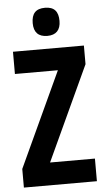

<svg xmlns="http://www.w3.org/2000/svg" viewBox="-61 -968 551 1006"><g transform="rotate(-5 214.0 -464.5)"><path d="M215 -929C166 -929 144 -904 144 -854C144 -806 168 -781 215 -781C261 -781 285 -806 285 -854C285 -903 264 -929 215 -929ZM407 0V-119H171L401 -616V-714H28V-597H254L23 -98V0Z"/></g></svg>

Font: Noto Sans Devanagari ExtraCondensed
Style: Bold
Weight: 700
Width: 2
Designer: Jelle Bosma - Monotype Design Team
Foundry: Monotype Imaging Inc.
Version: Version 2.004